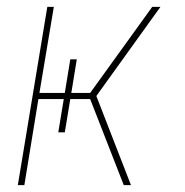

<svg xmlns="http://www.w3.org/2000/svg" viewBox="-20 -540 540 560"><path d="M341 0 243 -251H185L169 -154H150L166 -251H92L51 0H32L118 -520H137L95 -269H169L185 -367H204L188 -269H243L424 -520H448L261 -260L362 0Z"/></svg>

Font: Iosevka Thin
Style: Italic
Weight: 100
Italic angle: -9°
Monospace: yes
Designer: Belleve Invis
Foundry: Belleve Invis
Version: Version 32.5.0; ttfautohint (v1.8.4)